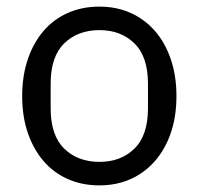

<svg xmlns="http://www.w3.org/2000/svg" viewBox="-20 -548 600 580"><path d="M280 12Q228 12 185 -7Q142 -26 111.5 -61.5Q81 -97 64 -146.5Q47 -196 47 -258Q47 -319 64 -369Q81 -419 111.5 -454.5Q142 -490 185 -509Q228 -528 280 -528Q332 -528 374.5 -509Q417 -490 448 -454.5Q479 -419 496 -369Q513 -319 513 -258Q513 -196 496 -146.5Q479 -97 448 -61.5Q417 -26 374.5 -7Q332 12 280 12ZM280 -59Q345 -59 386 -99Q427 -139 427 -221V-295Q427 -377 386 -417Q345 -457 280 -457Q215 -457 174 -417Q133 -377 133 -295V-221Q133 -139 174 -99Q215 -59 280 -59Z"/></svg>

Font: Aneliza
Style: Regular
Weight: 400
Designer: Mike Abbink, Paul van der Laan, Pieter van Rosmalen
Foundry: Bold Monday
Version: Version 3.001;September 8, 2019;FontCreator 11.5.0.2425 64-b